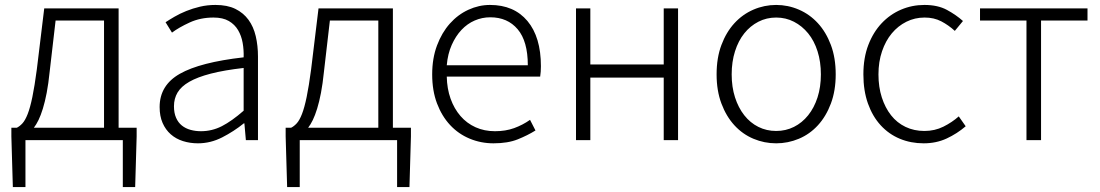

<svg xmlns="http://www.w3.org/2000/svg" viewBox="-20 -567 4450 777"><path d="M181 -277Q176 -228 169 -191.5Q162 -155 153.5 -127.5Q145 -100 136 -81.5Q127 -63 117 -50H401V-484H205ZM533 -50V-15L527 190H477V0H83V190H32L26 -15V-50H48Q60 -56 71 -68Q82 -80 92 -105.5Q102 -131 111 -174.5Q120 -218 129 -286L159 -533H460V-50Z M781 13Q749 13 720.5 4Q692 -5 671 -23.5Q650 -42 638 -69.5Q626 -97 626 -134Q626 -222 708 -268.5Q790 -315 966 -335Q967 -365 962 -393.5Q957 -422 943.5 -445Q930 -468 906 -482Q882 -496 844 -496Q791 -496 747.5 -476Q704 -456 676 -435L650 -477Q665 -487 686.5 -499.5Q708 -512 734 -522.5Q760 -533 789.5 -540Q819 -547 852 -547Q900 -547 932.5 -531Q965 -515 985.5 -487Q1006 -459 1015 -420.5Q1024 -382 1024 -338V0H975L969 -68H967Q926 -35 879 -11Q832 13 781 13ZM793 -36Q838 -36 878 -56.5Q918 -77 966 -119V-292Q887 -283 833 -269Q779 -255 746 -236Q713 -217 698.5 -192.5Q684 -168 684 -137Q684 -110 692.5 -90.5Q701 -71 716 -59Q731 -47 751 -41.5Q771 -36 793 -36Z M1291 -277Q1286 -228 1279 -191.5Q1272 -155 1263.5 -127.5Q1255 -100 1246 -81.5Q1237 -63 1227 -50H1511V-484H1315ZM1643 -50V-15L1637 190H1587V0H1193V190H1142L1136 -15V-50H1158Q1170 -56 1181 -68Q1192 -80 1202 -105.5Q1212 -131 1221 -174.5Q1230 -218 1239 -286L1269 -533H1570V-50Z M1977 13Q1926 13 1880.5 -6Q1835 -25 1801.5 -61Q1768 -97 1748.5 -148.5Q1729 -200 1729 -266Q1729 -331 1748.5 -383Q1768 -435 1800.5 -471.5Q1833 -508 1875.5 -527.5Q1918 -547 1963 -547Q2060 -547 2114.5 -482Q2169 -417 2169 -299Q2169 -276 2166 -257H1788Q1789 -208 1803.5 -167.5Q1818 -127 1843.5 -97.5Q1869 -68 1904.5 -52Q1940 -36 1983 -36Q2026 -36 2060.5 -48.5Q2095 -61 2125 -82L2147 -39Q2115 -19 2075 -3Q2035 13 1977 13ZM2116 -303Q2116 -400 2075 -448.5Q2034 -497 1964 -497Q1931 -497 1901 -484Q1871 -471 1847.5 -446Q1824 -421 1808 -385Q1792 -349 1788 -303Z M2311 -533H2369V-306H2666V-533H2724V0H2666V-253H2369V0H2311Z M3121 13Q3073 13 3029 -5.5Q2985 -24 2952 -60Q2919 -96 2899.5 -148Q2880 -200 2880 -266Q2880 -333 2899.5 -385Q2919 -437 2952 -473Q2985 -509 3029 -528Q3073 -547 3121 -547Q3169 -547 3213 -528Q3257 -509 3290 -473Q3323 -437 3342.5 -385Q3362 -333 3362 -266Q3362 -200 3342.5 -148Q3323 -96 3290 -60Q3257 -24 3213 -5.5Q3169 13 3121 13ZM3121 -37Q3160 -37 3193 -53.5Q3226 -70 3250.5 -100.5Q3275 -131 3288.5 -173Q3302 -215 3302 -266Q3302 -317 3288.5 -359.5Q3275 -402 3250.5 -432Q3226 -462 3193 -479Q3160 -496 3121 -496Q3082 -496 3049 -479Q3016 -462 2992 -432Q2968 -402 2954.5 -359.5Q2941 -317 2941 -266Q2941 -215 2954.5 -173Q2968 -131 2992 -100.5Q3016 -70 3049 -53.5Q3082 -37 3121 -37Z M3718 13Q3666 13 3621.5 -5.5Q3577 -24 3544 -60Q3511 -96 3492.5 -148Q3474 -200 3474 -266Q3474 -333 3494 -385Q3514 -437 3548 -473Q3582 -509 3626.5 -528Q3671 -547 3721 -547Q3775 -547 3812 -527Q3849 -507 3877 -482L3844 -442Q3819 -465 3789.5 -480.5Q3760 -496 3722 -496Q3682 -496 3648 -479Q3614 -462 3589 -432Q3564 -402 3549.5 -359.5Q3535 -317 3535 -266Q3535 -215 3548.5 -173Q3562 -131 3586 -100.5Q3610 -70 3644.5 -53.5Q3679 -37 3721 -37Q3763 -37 3798 -54.5Q3833 -72 3860 -96L3888 -56Q3853 -26 3811 -6.5Q3769 13 3718 13Z M4134 -484H3946V-533H4381V-484H4193V0H4134Z"/></svg>

Font: SpoqaHanSansJP-Light
Style: Regular
Weight: 300
Designer: [Source Han Sans]
Ryoko NISHIZUKA  (kana & ideographs); Paul D. Hunt (Latin, Greek & Cyrillic); Wenlong ZHANG  (bopomofo
Foundry: Spoqa (http://bi.spoqa.com)
Version: Version 1.002.20150607